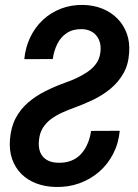

<svg xmlns="http://www.w3.org/2000/svg" viewBox="-20 -741 554 771"><path d="M136.7 -179.7Q134.3 -159.2 137.7 -142.6Q141.1 -126 150.6 -114Q160.2 -102.1 175 -95.2Q189.9 -88.4 211.4 -87.4Q242.2 -86.4 265.4 -95.5Q288.6 -104.5 304.9 -122.1Q321.3 -139.6 331.5 -163.6Q341.8 -187.5 345.7 -215.3L460.9 -215.8Q456.1 -165 434.3 -123Q412.6 -81.1 377.9 -51Q343.3 -21 298.6 -4.9Q253.9 11.2 203.1 9.8Q160.6 8.8 125.5 -4.6Q90.3 -18.1 65.7 -42.7Q41 -67.4 28.8 -102.1Q16.6 -136.7 20 -180.7Q23.9 -230.5 43 -266.6Q62 -302.7 93 -329.3Q124 -356 162.6 -375.2Q201.2 -394.5 243.7 -409.7Q265.1 -417 287.6 -427.5Q310.1 -438 330.8 -451.9Q351.6 -465.8 365.5 -484.6Q379.4 -503.4 382.8 -528.8Q385.7 -548.8 382.1 -565.9Q378.4 -583 368.9 -595.7Q359.4 -608.4 344.2 -616Q329.1 -623.5 308.1 -624Q272 -624.5 247.6 -607.9Q223.1 -591.3 209.7 -563.7Q196.3 -536.1 191.9 -503.9L77.6 -503.4Q82 -550.8 101.3 -591.1Q120.6 -631.3 152.1 -660.9Q183.6 -690.4 224.9 -706.3Q266.1 -722.2 314.9 -721.2Q356.4 -720.2 391.4 -706.1Q426.3 -691.9 451.4 -666.5Q476.6 -641.1 489.3 -606Q502 -570.8 498.5 -528.3Q495.6 -481 475.3 -445.8Q455.1 -410.6 423.8 -384.8Q392.6 -358.9 354 -340.3Q315.4 -321.8 275.9 -307.6Q251.5 -298.8 228 -288.1Q204.6 -277.3 185.1 -262.9Q165.5 -248.5 152.6 -228.3Q139.6 -208 136.7 -179.7Z"/></svg>

Font: Roboto Condensed Medium
Style: Italic
Weight: 500
Italic angle: -12°
Designer: Christian Robertson
Foundry: Google
Version: Version 3.0; 2020